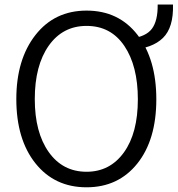

<svg xmlns="http://www.w3.org/2000/svg" viewBox="-20 -795 771 833"><path d="M547.9 -579.1V-627.9Q613.3 -635.7 639.2 -670.4Q665 -705.1 664.1 -775.4H730.5Q733.4 -675.8 687 -630.4Q640.6 -585 547.9 -579.1ZM50.8 -365.2Q50.8 -537.1 133.8 -643.1Q216.8 -749 355.5 -749Q495.1 -749 576.7 -643.6Q658.2 -538.1 658.2 -364.3Q658.2 -188.5 575.7 -85.4Q493.2 17.6 355.5 17.6Q216.8 17.6 133.8 -86.4Q50.8 -190.4 50.8 -365.2ZM130.9 -365.2Q130.9 -220.7 191.4 -135.3Q252 -49.8 355.5 -49.8Q457 -49.8 517.6 -133.8Q578.1 -217.8 578.1 -364.3Q578.1 -508.8 519.5 -595.7Q460.9 -682.6 355.5 -682.6Q252 -682.6 191.4 -596.7Q130.9 -510.7 130.9 -365.2Z"/></svg>

Font: Gothic A1
Style: Regular
Weight: 400
Designer: HanYang I&C Co.,Ltd.
Foundry: HanYang I&C Co.,Ltd.
Version: Version 2.50